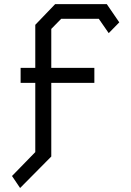

<svg xmlns="http://www.w3.org/2000/svg" viewBox="-20 -764 640 936"><path d="M38.5 94 78 152.5 229.5 -0.5H230V-360H440V-433H230V-623L278.5 -672.5H461.5L510 -602.5L561.5 -655L500.5 -744H249L152 -643V-433H80.5V-360H152V-22.5Z"/></svg>

Font: Kode Mono
Style: Regular
Weight: 400
Monospace: yes
Designer: Isa Ozler
Foundry: Kadena LLC
Version: Version 1.000;gftools[0.9.28]